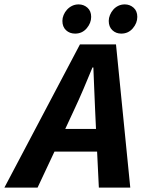

<svg xmlns="http://www.w3.org/2000/svg" viewBox="-82 -854 650 874"><path d="M260 -701Q235 -701 218.5 -716.5Q202 -732 202 -759Q202 -772 207.5 -785.5Q213 -799 223 -810Q233 -821 246.5 -827.5Q260 -834 276 -834Q299 -834 316 -819Q333 -804 333 -777Q333 -749 312.5 -725Q292 -701 260 -701ZM470 -701Q446 -701 429.5 -716.5Q413 -732 413 -759Q413 -772 418.5 -785.5Q424 -799 433.5 -810Q443 -821 456.5 -827.5Q470 -834 486 -834Q509 -834 526 -819Q543 -804 543 -777Q543 -749 522.5 -725Q502 -701 470 -701ZM255 -353 215 -267H355L351 -353Q349 -401 347 -448Q345 -495 343 -547H339Q318 -496 298 -449Q278 -402 255 -353ZM-62 0 282 -652H446L511 0H368L360 -164H166L89 0Z"/></svg>

Font: TypoPRO Source Sans Pro
Style: Bold Italic
Weight: 700
Italic angle: -11°
Designer: Paul D. Hunt
Foundry: Adobe Systems Incorporated
Version: Version 1.075;PS 2.000;hotconv 1.0.86;makeotf.lib2.5.63406